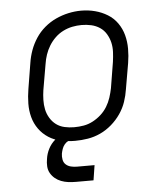

<svg xmlns="http://www.w3.org/2000/svg" viewBox="-52 -587 704 816"><g transform="rotate(-5 300.0 -179.5)"><path d="M251 8Q221 8 191.5 2Q162 -4 138 -19.5Q114 -35 97.5 -58Q81 -81 73.5 -109Q66 -137 66.5 -167.5Q67 -198 72 -228L90 -338Q94 -365 103.5 -391.5Q113 -418 129 -442.5Q145 -467 167.5 -486Q190 -505 216 -517Q242 -529 269.5 -535Q297 -541 324 -541Q355 -541 383.5 -533.5Q412 -526 436.5 -511Q461 -496 477.5 -472.5Q494 -449 501.5 -421Q509 -393 509 -362.5Q509 -332 504 -302L485 -192Q481 -165 472 -138.5Q463 -112 446.5 -88Q430 -64 407.5 -44.5Q385 -25 359 -13Q333 -1 305.5 3.5Q278 8 251 8ZM252 -50Q273 -50 293 -53.5Q313 -57 332 -67Q351 -77 367 -91.5Q383 -106 394 -124Q405 -142 411.5 -162Q418 -182 422 -202L440 -312Q443 -333 444 -354Q445 -375 440.5 -394.5Q436 -414 425.5 -431.5Q415 -449 398.5 -460Q382 -471 362 -475.5Q342 -480 321 -480Q301 -480 281 -476Q261 -472 242 -462.5Q223 -453 207.5 -438Q192 -423 181 -405Q170 -387 163.5 -367.5Q157 -348 154 -328L135 -218Q132 -198 131.5 -177Q131 -156 135 -136.5Q139 -117 149.5 -99.5Q160 -82 175.5 -70.5Q191 -59 211 -54.5Q231 -50 252 -50ZM239 182Q222 182 206.5 180Q191 178 176.5 172.5Q162 167 150.5 157.5Q139 148 131.5 135Q124 122 123 106Q122 90 125 74Q128 52 138.5 31.5Q149 11 166.5 -4Q184 -19 206 -25.5Q228 -32 249 -32L244 0Q234 0 223.5 5Q213 10 206 18.5Q199 27 195.5 37Q192 47 190 57Q188 70 190.5 83Q193 96 202 104Q211 112 223.5 115Q236 118 249 118H324L314 182Z"/></g></svg>

Font: Iosevka Slab Light Extended
Style: Italic
Weight: 300
Width: 7
Italic angle: -9°
Monospace: yes
Designer: Belleve Invis
Foundry: Belleve Invis
Version: Version 11.1.0; ttfautohint (v1.8.3)